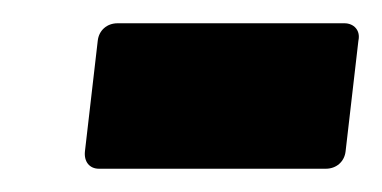

<svg xmlns="http://www.w3.org/2000/svg" viewBox="-20 -717 328 165"><path d="M65 -572H260C269 -572 276 -578 277 -587L288 -682C290 -691 284 -697 276 -697H81C72 -697 65 -691 64 -682L53 -587C52 -578 57 -572 65 -572Z"/></svg>

Font: Barlow Condensed Black
Style: Italic
Weight: 900
Width: 3
Italic angle: -7°
Designer: Jeremy Tribby
Foundry: Tribby Type
Version: Version 1.422;hotconv 1.0.109;makeotfexe 2.5.65596